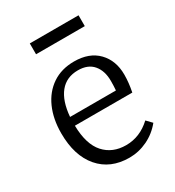

<svg xmlns="http://www.w3.org/2000/svg" viewBox="-173 -803 841 921"><g transform="rotate(-30 248.0 -343.0)"><path d="M274 14Q169 14 108.5 -56.5Q48 -127 48 -251Q48 -330 75 -390.5Q102 -451 152.5 -485Q203 -519 273 -519Q357 -519 404 -470.5Q451 -422 451 -344Q451 -300 441 -250H123Q125 -146 170 -96Q215 -46 290 -46Q367 -46 428 -103L456 -74Q422 -32 374 -9Q326 14 274 14ZM124 -298H378Q379 -310 379.5 -322.5Q380 -335 380 -350Q380 -406 351.5 -439.5Q323 -473 268 -473Q204 -473 167.5 -428Q131 -383 124 -298ZM133 -640V-700H403V-640Z"/></g></svg>

Font: Literata 12pt Light
Style: Regular
Weight: 300
Designer: Latin by Veronika Burian and Jose Scaglione. Greek by Irene Vlachou. Cyrillic by Vera Evstafieva.
Foundry: TypeTogether
Version: Version 3.002